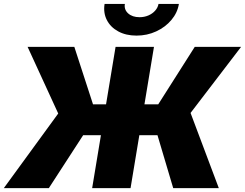

<svg xmlns="http://www.w3.org/2000/svg" viewBox="-47 -969 1262 989"><path d="M746.1 -727.5 625.5 0H427.7L548.3 -727.5ZM-27.3 0 252.9 -384.3 95.2 -727.5H335.9L432.1 -431.6H768.1L956.1 -727.5H1194.8L934.6 -387.2L1080.1 0H845.2L764.2 -272.5H381.3L204.6 0ZM656.2 -785.6Q601.6 -785.6 561.8 -807.4Q522 -829.1 503.2 -866.2Q484.4 -903.3 491.7 -948.7H596.2Q591.3 -919.9 613 -900.1Q634.8 -880.4 671.9 -880.4Q696.3 -880.4 717.3 -889.4Q738.3 -898.4 752.2 -914.1Q766.1 -929.7 769.5 -948.7H874.5Q867.2 -903.3 835.9 -866.2Q804.7 -829.1 757.8 -807.4Q710.9 -785.6 656.2 -785.6Z"/></svg>

Font: Inter 18pt Black
Style: Italic
Weight: 900
Italic angle: -9.3988°
Designer: Rasmus Andersson
Foundry: rsms
Version: Version 4.001;git-66647c0bb